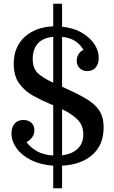

<svg xmlns="http://www.w3.org/2000/svg" viewBox="-20 -871 608 1021"><path d="M263 130V10Q194 5 144 -20.5Q94 -46 67.5 -83.5Q41 -121 41 -162Q41 -194 57.5 -213.5Q74 -233 105 -233Q132 -233 147.5 -217.5Q163 -202 163 -179Q163 -157 150 -140Q137 -123 121 -115Q142 -87 176.5 -67Q211 -47 263 -44V-311Q259 -313 255 -315Q251 -317 247 -318Q199 -338 154.5 -363Q110 -388 81.5 -428Q53 -468 53 -532Q53 -621 110.5 -674Q168 -727 263 -731V-851H310V-729Q370 -723 413.5 -698Q457 -673 481 -637.5Q505 -602 505 -564Q505 -532 489 -512.5Q473 -493 445 -493Q420 -493 404 -508Q388 -523 388 -548Q388 -568 398 -583.5Q408 -599 424 -606Q387 -668 310 -675V-410Q384 -377 433 -349Q482 -321 506.5 -285.5Q531 -250 531 -193Q531 -100 471 -47.5Q411 5 310 10V130ZM423 -155Q423 -206 390.5 -237Q358 -268 310 -290V-45Q364 -52 393.5 -80.5Q423 -109 423 -155ZM154 -557Q154 -508 180.5 -482.5Q207 -457 263 -431V-675Q208 -670 181 -639.5Q154 -609 154 -557Z"/></svg>

Font: Domine
Style: Regular
Weight: 400
Designer: Pablo Impallari, Rodrigo Fuenzalida, Brenda Gallo
Foundry: Pablo Impallari, Rodrigo Fuenzalida, Brenda Gallo
Version: Version 2.000